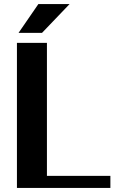

<svg xmlns="http://www.w3.org/2000/svg" viewBox="-20 -921 581 941"><path d="M63 0H521V-59H210V-711H63ZM71 -760H186L321 -901H168Z"/></svg>

Font: Aerodynamic
Style: Regular
Weight: 500
Designer: Google
Version: Version 2.000980; 2014